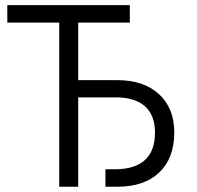

<svg xmlns="http://www.w3.org/2000/svg" viewBox="-20 -710 748 730"><path d="M205.1 0V-624H7.8V-690.4H473.6V-624H277.3V-405.3H425.8Q526.4 -405.3 584.5 -352.1Q642.6 -298.8 642.6 -206.1Q642.6 -108.4 585.4 -54.2Q528.3 0 425.8 0H380.9V-66.4H419.9Q569.3 -68.4 569.3 -206.1Q569.3 -271.5 531.2 -305.7Q493.2 -339.8 419.9 -339.8H277.3V0Z"/></svg>

Font: Dinish
Style: Regular
Weight: 400
Designer: Bert Driehuis
Foundry: Playbeing
Version: Version 3.006; git-39231f3c-release